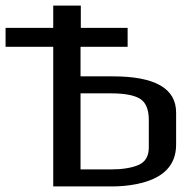

<svg xmlns="http://www.w3.org/2000/svg" viewBox="-33 -669 660 689"><path d="M425 -501H256V-395H372Q599 -395 599 -265V-150Q599 -36 455 -8Q413 0 370 0H158V-501H-13V-569H158V-649H257V-569H425ZM363 -61Q427 -61 464 -77Q501 -93 501 -140V-238Q501 -295 469.5 -314.5Q438 -334 365 -334H256V-61Z"/></svg>

Font: Gamestation Display
Style: Regular
Weight: 400
Designer: Jonas Hecksher
Foundry: Jonas Hecksher, Playtypeª, e-types AS
Version: Version 1.003